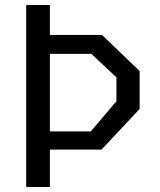

<svg xmlns="http://www.w3.org/2000/svg" viewBox="-20 -750 640 770"><path d="M85 0V-730H180V-610H389L540 -465V-313L387 -150H180V0ZM180 -223H344L447 -344V-440L346 -534H180Z"/></svg>

Font: Moralerspace Krypton JPDOC
Style: Regular
Weight: 400
Version: v0.0.6; ttfautohint (v1.8.4.7-5d5b-dirty) -l 6 -r 45 -G 200 